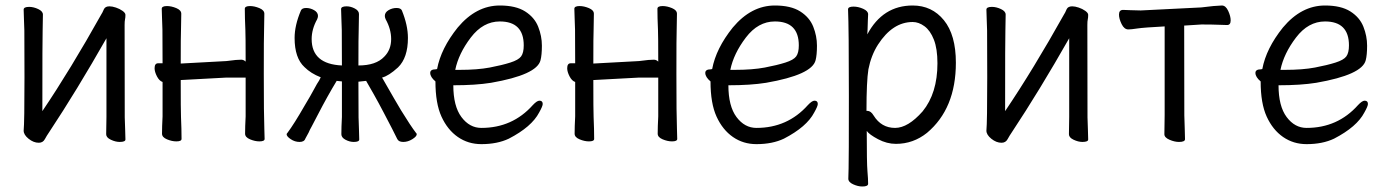

<svg xmlns="http://www.w3.org/2000/svg" viewBox="-20 -506 5040 698"><path d="M121 13Q102 13 84 -1.5Q66 -16 66 -31Q69 -61 69 -225Q69 -374 68.5 -395Q68 -416 67 -438.5Q66 -461 66 -471Q66 -481 86 -481Q102 -481 119 -473Q136 -465 136 -453L135 -394Q134 -376 134 -102Q236 -253 349 -455Q351 -457 358 -473Q363 -483 378 -483Q388 -483 401.5 -478.5Q415 -474 425.5 -466.5Q436 -459 436 -452Q436 -442 434.5 -435.5Q433 -429 433 -415Q433 -100 433.5 -79.5Q434 -59 435 -35Q436 -11 436 1Q436 10 415 10Q400 10 383 2Q366 -6 366 -18Q366 -43 367 -81V-367Q259 -177 159 -26Q150 -13 143 0Q136 13 121 13Z M621 8Q605 8 587 0.5Q569 -7 569 -20Q569 -45 571 -83V-208Q559 -212 550.5 -228.5Q542 -245 542 -258Q542 -276 555 -276H571Q571 -377 570.5 -398Q570 -419 569 -441.5Q568 -464 568 -474Q568 -484 587 -484Q603 -484 621 -476.5Q639 -469 639 -456L638 -397Q637 -379 637 -275L803 -284Q826 -287 837 -288Q848 -289 857 -289Q866 -289 873 -282Q873 -378 872 -398Q870 -442 870 -474Q870 -484 889 -484Q905 -484 923 -476.5Q941 -469 941 -456L940 -397Q939 -379 939 -238Q939 -85 941 -37L942 -1Q942 8 923 8Q907 8 889 0.5Q871 -7 871 -20Q871 -45 873 -83V-224H804L637 -215Q637 -102 638 -81Q640 -36 640 -1Q640 8 621 8Z M1266 10Q1251 10 1236 2Q1221 -6 1221 -18Q1221 -43 1223 -81V-210Q1218 -210 1204 -212Q1170 -156 1136 -90L1113 -46Q1106 -34 1102 -24L1090 -2Q1086 10 1069 10Q1052 10 1037 0Q1022 -10 1022 -18Q1022 -20 1025 -23Q1049 -55 1088 -123Q1108 -156 1123 -184Q1133 -203 1140 -213L1146 -225Q1110 -239 1087 -262Q1051 -295 1051 -368Q1051 -414 1074 -468Q1078 -477 1093 -477Q1108 -477 1122 -469Q1136 -461 1136 -448Q1136 -443 1133 -436Q1113 -400 1113 -364Q1113 -273 1223 -268Q1223 -376 1222.5 -397Q1222 -418 1221 -440.5Q1220 -463 1220 -473Q1220 -483 1240 -483Q1255 -483 1270 -475Q1285 -467 1285 -455L1284 -396Q1283 -378 1283 -268Q1347 -268 1377 -300Q1402 -325 1402 -364Q1402 -400 1382 -436Q1379 -443 1379 -448Q1379 -461 1392.5 -469Q1406 -477 1421.5 -477Q1437 -477 1441 -468Q1463 -414 1463 -368Q1463 -296 1427 -261Q1393 -230 1369 -224Q1421 -133 1438 -105Q1473 -48 1493 -22Q1495 -21 1495 -18Q1495 -10 1479 0Q1463 10 1446 10Q1429 10 1424 -1Q1419 -12 1405.5 -38Q1392 -64 1374.5 -97.5Q1357 -131 1339 -163L1311 -212L1283 -209Q1283 -100 1283.5 -79.5Q1284 -59 1285 -35Q1286 -11 1286 1Q1286 10 1266 10Z M1730 18Q1682 18 1644.5 -8Q1607 -34 1585 -82Q1563 -130 1563 -210Q1544 -226 1544 -241Q1544 -254 1564 -254L1569 -255Q1583 -330 1644 -406Q1711 -486 1797 -486Q1855 -486 1889 -464.5Q1923 -443 1936.5 -409Q1950 -375 1950 -340Q1950 -306 1945 -287Q1932 -234 1765 -205Q1709 -196 1628 -196Q1628 -120 1657.5 -80.5Q1687 -41 1730 -41Q1843 -41 1917 -124Q1932 -140 1941 -140Q1953 -140 1953 -128Q1953 -120 1940 -97Q1913 -45 1830 -2Q1788 18 1730 18ZM1635 -252H1650Q1716 -252 1760.5 -260.5Q1805 -269 1835 -278.5Q1865 -288 1874.5 -301Q1884 -314 1884 -341Q1884 -428 1797 -428Q1736 -428 1691.5 -369.5Q1647 -311 1635 -252Z M2121 8Q2105 8 2087 0.5Q2069 -7 2069 -20Q2069 -45 2071 -83V-208Q2059 -212 2050.5 -228.5Q2042 -245 2042 -258Q2042 -276 2055 -276H2071Q2071 -377 2070.5 -398Q2070 -419 2069 -441.5Q2068 -464 2068 -474Q2068 -484 2087 -484Q2103 -484 2121 -476.5Q2139 -469 2139 -456L2138 -397Q2137 -379 2137 -275L2303 -284Q2326 -287 2337 -288Q2348 -289 2357 -289Q2366 -289 2373 -282Q2373 -378 2372 -398Q2370 -442 2370 -474Q2370 -484 2389 -484Q2405 -484 2423 -476.5Q2441 -469 2441 -456L2440 -397Q2439 -379 2439 -238Q2439 -85 2441 -37L2442 -1Q2442 8 2423 8Q2407 8 2389 0.5Q2371 -7 2371 -20Q2371 -45 2373 -83V-224H2304L2137 -215Q2137 -102 2138 -81Q2140 -36 2140 -1Q2140 8 2121 8Z M2730 18Q2682 18 2644.5 -8Q2607 -34 2585 -82Q2563 -130 2563 -210Q2544 -226 2544 -241Q2544 -254 2564 -254L2569 -255Q2583 -330 2644 -406Q2711 -486 2797 -486Q2855 -486 2889 -464.5Q2923 -443 2936.5 -409Q2950 -375 2950 -340Q2950 -306 2945 -287Q2932 -234 2765 -205Q2709 -196 2628 -196Q2628 -120 2657.5 -80.5Q2687 -41 2730 -41Q2843 -41 2917 -124Q2932 -140 2941 -140Q2953 -140 2953 -128Q2953 -120 2940 -97Q2913 -45 2830 -2Q2788 18 2730 18ZM2635 -252H2650Q2716 -252 2760.5 -260.5Q2805 -269 2835 -278.5Q2865 -288 2874.5 -301Q2884 -314 2884 -341Q2884 -428 2797 -428Q2736 -428 2691.5 -369.5Q2647 -311 2635 -252Z M3115 172Q3099 172 3081.5 164Q3064 156 3064 144Q3064 132 3065 106Q3066 80 3066 -157Q3066 -403 3063 -472Q3063 -482 3083 -482Q3100 -482 3118 -474Q3136 -466 3136 -454Q3136 -448 3135 -432Q3134 -416 3134 -399L3133 -381Q3189 -486 3298 -486Q3368 -486 3411.5 -432.5Q3455 -379 3455 -278Q3455 -111 3350 -23Q3300 17 3237 17Q3204 17 3172 0Q3140 -17 3131 -30Q3131 87 3133.5 116Q3136 145 3136 162Q3136 172 3115 172ZM3234 -41Q3281 -41 3334 -101Q3388 -167 3388 -276Q3388 -329 3375 -362Q3362 -395 3341 -410.5Q3320 -426 3298 -426Q3225 -426 3172 -344Q3147 -305 3137 -254Q3130 -210 3130 -103Q3131 -103 3133 -103Q3146 -103 3156 -86Q3184 -41 3234 -41Z M3621 13Q3602 13 3584 -1.5Q3566 -16 3566 -31Q3569 -61 3569 -225Q3569 -374 3568.5 -395Q3568 -416 3567 -438.5Q3566 -461 3566 -471Q3566 -481 3586 -481Q3602 -481 3619 -473Q3636 -465 3636 -453L3635 -394Q3634 -376 3634 -102Q3736 -253 3849 -455Q3851 -457 3858 -473Q3863 -483 3878 -483Q3888 -483 3901.5 -478.5Q3915 -474 3925.5 -466.5Q3936 -459 3936 -452Q3936 -442 3934.5 -435.5Q3933 -429 3933 -415Q3933 -100 3933.5 -79.5Q3934 -59 3935 -35Q3936 -11 3936 1Q3936 10 3915 10Q3900 10 3883 2Q3866 -6 3866 -18Q3866 -43 3867 -81V-367Q3759 -177 3659 -26Q3650 -13 3643 0Q3636 13 3621 13Z M4266 10Q4250 10 4231.5 2Q4213 -6 4213 -18L4214 -88V-410Q4138 -406 4115 -402.5Q4092 -399 4082 -399Q4067 -399 4057.5 -418.5Q4048 -438 4048 -453Q4048 -470 4063 -470Q4070 -470 4089 -469Q4108 -468 4127 -468L4347 -479Q4369 -481 4391 -484L4422 -486Q4436 -486 4445 -466.5Q4454 -447 4454 -432Q4454 -415 4441 -415Q4432 -415 4409.5 -416Q4387 -417 4348 -417L4285 -413Q4285 -109 4285.5 -86.5Q4286 -64 4287 -39Q4288 -14 4288 0Q4288 10 4266 10Z M4730 18Q4682 18 4644.5 -8Q4607 -34 4585 -82Q4563 -130 4563 -210Q4544 -226 4544 -241Q4544 -254 4564 -254L4569 -255Q4583 -330 4644 -406Q4711 -486 4797 -486Q4855 -486 4889 -464.5Q4923 -443 4936.5 -409Q4950 -375 4950 -340Q4950 -306 4945 -287Q4932 -234 4765 -205Q4709 -196 4628 -196Q4628 -120 4657.5 -80.5Q4687 -41 4730 -41Q4843 -41 4917 -124Q4932 -140 4941 -140Q4953 -140 4953 -128Q4953 -120 4940 -97Q4913 -45 4830 -2Q4788 18 4730 18ZM4635 -252H4650Q4716 -252 4760.5 -260.5Q4805 -269 4835 -278.5Q4865 -288 4874.5 -301Q4884 -314 4884 -341Q4884 -428 4797 -428Q4736 -428 4691.5 -369.5Q4647 -311 4635 -252Z"/></svg>

Font: LXGW WenKai Mono Lite
Style: Regular
Weight: 400
Monospace: yes
Designer: LXGW / Fontworks Inc.
Foundry: LXGW / Fontworks Inc.
Version: Version 1.520; June 14, 2025